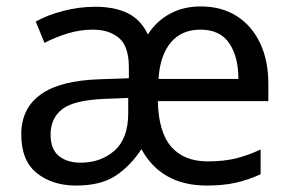

<svg xmlns="http://www.w3.org/2000/svg" viewBox="-20 -566 904 596"><path d="M603 -546Q668 -546 715 -516Q762 -486 787.5 -432Q813 -378 813 -306V-252H470Q472 -156 511.5 -110.5Q551 -65 625 -65Q675 -65 713 -74.5Q751 -84 789 -102V-25Q749 -7 710.5 1.5Q672 10 622 10Q481 10 419 -103Q385 -51 339 -20.5Q293 10 216 10Q143 10 94.5 -28.5Q46 -67 46 -149Q46 -229 106 -272.5Q166 -316 290 -320L380 -323V-357Q380 -422 349.5 -448Q319 -474 268 -474Q228 -474 189.5 -462Q151 -450 118 -433L91 -499Q126 -519 176 -532Q226 -545 275 -545Q337 -545 377.5 -524.5Q418 -504 439 -459Q465 -500 507 -523Q549 -546 603 -546ZM602 -474Q544 -474 510.5 -434.5Q477 -395 472 -321H720Q720 -390 691.5 -432Q663 -474 602 -474ZM303 -259Q209 -255 173 -227Q137 -199 137 -148Q137 -103 162.5 -82Q188 -61 230 -61Q293 -61 335.5 -98.5Q378 -136 378 -214V-262Z"/></svg>

Font: Noto Sans Anatolian Hieroglyphs
Style: Regular
Weight: 400
Designer: Monotype Design Team
Foundry: Monotype Imaging Inc.
Version: Version 2.001; ttfautohint (v1.8.4.7-5d5b)